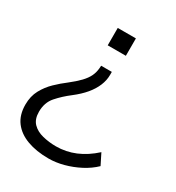

<svg xmlns="http://www.w3.org/2000/svg" viewBox="-166 -599 816 889"><g transform="rotate(30 242.0 -154.0)"><path d="M227 188Q162 188 113 170Q64 152 37 116Q10 80 10 25Q10 -20 28.5 -54Q47 -88 74.5 -114.5Q102 -141 130 -162Q162 -187 182 -208Q202 -229 211.5 -249Q221 -269 223 -292L224 -306H281V-290Q281 -261 269 -232Q257 -203 234 -175.5Q211 -148 176 -121Q138 -92 109.5 -59.5Q81 -27 81 22Q81 62 102 83.5Q123 105 157.5 113.5Q192 122 229 122Q282 122 331 101.5Q380 81 425 40L454 98Q425 126 386.5 146Q348 166 307 177Q266 188 227 188ZM203 -403V-496H300V-403Z"/></g></svg>

Font: Nunito Sans 6pt Light
Style: Regular
Weight: 300
Version: Version 3.101;gftools[0.9.27]